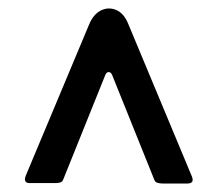

<svg xmlns="http://www.w3.org/2000/svg" viewBox="-20 -560 515 453"><path d="M245 -382Q242 -390 236.5 -390Q231 -390 228 -382L129 -136Q127 -131 122 -129.5Q117 -128 110 -128H50Q34 -128 41 -146L191 -504Q201 -527 218.5 -535.5Q236 -544 254 -536.5Q272 -529 282 -505L433 -143Q439 -127 422 -127H364Q358 -127 352 -128.5Q346 -130 344 -136Z"/></svg>

Font: Libre Franklin Thin SemiBold
Style: Regular
Weight: 600
Version: Version 3.000